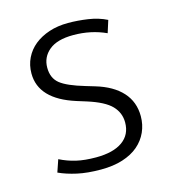

<svg xmlns="http://www.w3.org/2000/svg" viewBox="-80 -543 556 619"><g transform="rotate(-15 197.5 -234.0)"><path d="M317 -411Q267 -434 208 -434Q154 -434 127 -411.5Q100 -389 100 -354Q100 -319 123 -300.5Q146 -282 204 -265L234 -256Q291 -239 321 -206Q351 -173 351 -125Q351 -97 340 -72.5Q329 -48 308 -30Q287 -12 255.5 -2Q224 8 183 8Q138 8 104 0.5Q70 -7 44 -19L58 -60Q84 -47 112 -40.5Q140 -34 178 -34Q235 -34 266 -56Q297 -78 297 -119Q297 -151 274.5 -174.5Q252 -198 195 -216L163 -226Q46 -263 46 -349Q46 -377 57.5 -400.5Q69 -424 89.5 -440.5Q110 -457 138.5 -466.5Q167 -476 202 -476Q234 -476 268 -471Q302 -466 330 -452Z"/></g></svg>

Font: Mukta Mahee ExtraLight
Style: Regular
Weight: 275
Designer: Shuchita Grover, Noopur Datye, Girish Dalvi, Yashodeep Gholap
Foundry: Ek Type
Version: Version 2.538;PS 1.000;hotconv 16.6.51;makeotf.lib2.5.65220;